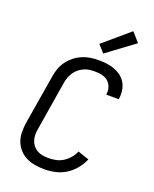

<svg xmlns="http://www.w3.org/2000/svg" viewBox="-177 -1083 955 1190"><g transform="rotate(20 300.0 -488.5)"><path d="M266 8Q234 8 203 3Q172 -2 145 -15.5Q118 -29 98 -51Q78 -73 67.5 -101Q57 -129 56.5 -161Q56 -193 61 -225L115 -550Q119 -577 128.5 -603.5Q138 -630 155 -653Q172 -676 195.5 -694.5Q219 -713 245 -724Q271 -735 298.5 -739Q326 -743 352 -743Q380 -743 406.5 -739.5Q433 -736 457 -727Q481 -718 501.5 -702.5Q522 -687 534.5 -665Q547 -643 551 -616.5Q555 -590 551 -563Q551 -561 550.5 -560Q550 -559 550 -558H467Q467 -559 467.5 -559.5Q468 -560 468 -561Q472 -585 464.5 -607.5Q457 -630 440 -644.5Q423 -659 400 -664Q377 -669 352 -669Q334 -669 316 -666.5Q298 -664 280.5 -656Q263 -648 248 -635.5Q233 -623 222.5 -607Q212 -591 205.5 -573.5Q199 -556 196 -538L143 -213Q139 -193 139.5 -173.5Q140 -154 146 -136Q152 -118 163.5 -104Q175 -90 191.5 -81Q208 -72 227 -69Q246 -66 266 -66Q290 -66 314.5 -71Q339 -76 361 -90Q383 -104 400 -124Q417 -144 427 -168L501 -143Q487 -109 462.5 -79Q438 -49 405.5 -28.5Q373 -8 337 0Q301 8 266 8ZM363 -791 320 -839 491 -985 544 -925Z"/></g></svg>

Font: Iosevka SS04 Extended
Style: Italic
Weight: 400
Width: 7
Italic angle: -9°
Monospace: yes
Designer: Belleve Invis
Foundry: Belleve Invis
Version: Version 19.0.0; ttfautohint (v1.8.4)